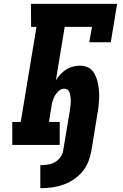

<svg xmlns="http://www.w3.org/2000/svg" viewBox="-20 -755 640 1000"><path d="M190 225V105H195Q212 105 230.5 102Q249 99 266 89.5Q283 80 294.5 64Q306 48 309 30L343 -174Q344 -182 345.5 -191Q347 -200 347.5 -208.5Q348 -217 348.5 -226Q349 -235 348 -243.5Q347 -252 345.5 -260.5Q344 -269 341 -276.5Q338 -284 331 -288.5Q324 -293 315 -293Q300 -293 287.5 -282.5Q275 -272 267 -258.5Q259 -245 254.5 -230.5Q250 -216 248 -201L235 -120H291V0H44V-120H88L170 -615H142L141 -735H590L557 -535H445L459 -615H317L271 -337Q281 -353 294.5 -367.5Q308 -382 324 -392.5Q340 -403 358.5 -408Q377 -413 395 -413Q415 -413 433.5 -406Q452 -399 463.5 -384Q475 -369 481.5 -351Q488 -333 491.5 -314Q495 -295 496 -275Q497 -255 496 -235Q495 -215 492.5 -194.5Q490 -174 486 -154L456 30Q451 59 440 87Q429 115 409.5 138.5Q390 162 364 179.5Q338 197 309.5 207Q281 217 252 221Q223 225 194 225Z"/></svg>

Font: Iosevka Etoile Heavy
Style: Italic
Weight: 900
Italic angle: -9°
Designer: Belleve Invis
Foundry: Belleve Invis
Version: Version 22.1.2; ttfautohint (v1.8.4)